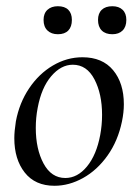

<svg xmlns="http://www.w3.org/2000/svg" viewBox="-20 -583 441 617"><path d="M26 -139Q26 -161 31 -193Q42 -252 73.5 -299Q105 -346 150 -372.5Q195 -399 245 -399Q309 -399 343.5 -357.5Q378 -316 378 -248Q378 -222 372 -193Q359 -130 325.5 -83Q292 -36 247 -11Q202 14 155 14Q93 14 59.5 -28.5Q26 -71 26 -139ZM302 -149Q308 -181 308 -214Q308 -281 283.5 -328Q259 -375 214 -375Q176 -375 144.5 -338Q113 -301 101 -236Q95 -205 95 -172Q95 -104 120 -57.5Q145 -11 190 -11Q229 -11 259.5 -48Q290 -85 302 -149ZM120 -519Q120 -540 132.5 -551.5Q145 -563 166 -563Q188 -563 199.5 -551.5Q211 -540 211 -519Q211 -497 199.5 -485Q188 -473 166 -473Q145 -473 132.5 -485Q120 -497 120 -519ZM295 -519Q295 -540 307 -551.5Q319 -563 341 -563Q362 -563 374 -551.5Q386 -540 386 -519Q386 -497 374 -485Q362 -473 341 -473Q319 -473 307 -485Q295 -497 295 -519Z"/></svg>

Font: Cormorant Garamond Medium
Style: Italic
Weight: 500
Italic angle: -10°
Designer: Christian Thalmann (Catharsis Fonts)
Foundry: Catharsis Fonts
Version: Version 4.000